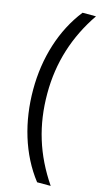

<svg xmlns="http://www.w3.org/2000/svg" viewBox="-168 -848 721 1270"><g transform="rotate(15 192.5 -212.5)"><path d="M45 -218C45 0 105 209 229 368H322C199 187 142 0 142 -217C142 -430 203 -620 321 -793H229C108 -639 45 -436 45 -218Z"/></g></svg>

Font: Noto Sans Kannada Condensed Medium
Style: Regular
Weight: 500
Width: 3
Designer: Jelle Bosma - Monotype Design Team
Foundry: Monotype Imaging Inc.
Version: Version 2.005